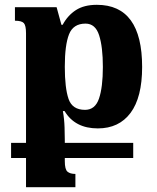

<svg xmlns="http://www.w3.org/2000/svg" viewBox="-20 -522 651 797"><path d="M293 200Q271 200 260 190.5Q249 181 249 147V134H533V71H249V60Q249 42 248 7.5Q247 -27 241 -61H248Q291 11 386 11Q474 11 522 -53.5Q570 -118 570 -244Q570 -502 382 -502Q329 -502 295 -480Q261 -458 240 -419H235L215 -492H42V-436Q70 -436 79 -426Q88 -416 88 -384V71H26V134H88V255H293ZM333 -66Q280 -66 264.5 -111.5Q249 -157 249 -245Q249 -335 266.5 -379.5Q284 -424 335 -424Q376 -424 391.5 -375.5Q407 -327 407 -244Q407 -160 391 -113Q375 -66 333 -66Z"/></svg>

Font: Noto Serif Armenian SemiCondensed Extra
Style: Regular
Weight: 800
Width: 4
Designer: Monotype Design Team
Foundry: Monotype Imaging Inc.
Version: Version 1.901